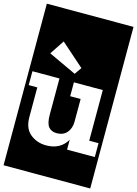

<svg xmlns="http://www.w3.org/2000/svg" viewBox="-170 -1001 927 1297"><g transform="rotate(15 293.0 -352.0)"><path d="M-10 213V-917H596V213ZM294 -508 328 -557 166 -700 99 -599ZM377 0H571V-97H506V-451H304V-354H377V-196Q377 -149 351.5 -119Q326 -89 280 -89Q242 -89 222.5 -113.5Q203 -138 203 -197V-451H14V-354H74V-147Q74 -67 121 -29Q168 9 232 9Q332 9 377 -69Z"/></g></svg>

Font: Zilla Slab Highlight
Style: Bold
Weight: 700
Designer: Typotheque Type Foundry
Foundry: Typotheque type foundry
Version: Version 1.1; 2017; ttfautohint (v1.6)